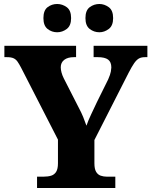

<svg xmlns="http://www.w3.org/2000/svg" viewBox="-20 -944 761 964"><path d="M166 0V-57H199Q221 -57 237 -62Q253 -67 262 -81.5Q271 -96 271 -124V-243L86 -604Q76 -623 68 -634.5Q60 -646 48 -651.5Q36 -657 15 -657H2V-714H362V-657H351Q320 -657 302.5 -643.5Q285 -630 285 -606Q285 -594 289 -579.5Q293 -565 300 -551L374 -406Q389 -378 397.5 -357Q406 -336 414 -313Q423 -339 437.5 -369.5Q452 -400 467 -432L523 -545Q534 -570 536.5 -584.5Q539 -599 539 -605Q539 -633 522.5 -645Q506 -657 471 -657H450V-714H720V-657H708Q689 -657 677 -650Q665 -643 653.5 -626.5Q642 -610 626 -579L454 -241V-124Q454 -96 462.5 -81.5Q471 -67 485.5 -62Q500 -57 516 -57H559V0ZM479 -782Q452 -782 430.5 -798.5Q409 -815 409 -853Q409 -892 430.5 -908Q452 -924 479 -924Q504 -924 526 -908Q548 -892 548 -853Q548 -815 526 -798.5Q504 -782 479 -782ZM267 -782Q240 -782 219 -798.5Q198 -815 198 -853Q198 -892 219 -908Q240 -924 267 -924Q293 -924 315 -908Q337 -892 337 -853Q337 -815 315 -798.5Q293 -782 267 -782Z"/></svg>

Font: Noto Serif Khmer ExtraBold
Style: Regular
Weight: 800
Version: Version 2.003